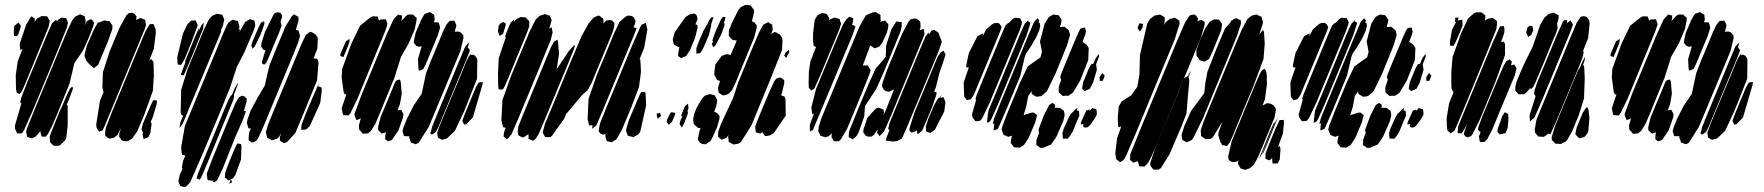

<svg xmlns="http://www.w3.org/2000/svg" viewBox="-20 -575 7166 780"><path d="M568 -457 435 -135 403 -58 397 -46 383 -40 378 -47 372 -57 371 -70 386 -165 402 -204H399L398 -210L396 -222L398 -281L425 -365L465 -461L493 -512L502 -521L517 -523L526 -519L535 -508L533 -497L532 -494L540 -497L551 -502L559 -499L570 -494L571 -486L573 -472ZM343 -427 318 -371 282 -318 272 -276 262 -234 210 -106 192 -64 175 -31 166 -20H155H149L147 -28L144 -39L145 -44L126 -21L110 -13L99 -16L90 -19L89 -27L86 -39L90 -54L104 -89L126 -143L222 -375L253 -449L273 -492L286 -508L297 -513L305 -517L314 -513L324 -509L326 -501L328 -489L323 -471L329 -484L334 -490L346 -496H353L362 -483L359 -469ZM177 -465 90 -253 70 -206 60 -193 48 -198 45 -214 44 -270 52 -326 72 -377 63 -371 62 -376 60 -397 86 -474 102 -501 108 -509 115 -504 122 -498 121 -492 120 -485 123 -490 131 -500 150 -510 162 -509H171L176 -501L182 -491L181 -483ZM252 -464 200 -335 112 -123 77 -45 69 -33H58H50L46 -41L41 -52V-66L67 -155L62 -158L63 -163L66 -177L90 -239L169 -429L191 -480L205 -493L212 -491L211 -488L219 -497L228 -503H236L249 -501L252 -494L256 -482ZM419 -408 383 -322 379 -312 369 -304 362 -298 356 -303 342 -315 331 -328 326 -341 323 -349 325 -359 333 -390 362 -456 364 -459 368 -467 378 -484H385L402 -492L417 -490L425 -489L433 -477L437 -470L436 -456ZM55 -484 65 -470 63 -462 56 -440 51 -430 43 -428 37 -429 36 -440 37 -461 38 -469ZM605 -267 601 -206 565 -106 538 -42 516 -11 501 -3 495 -1 484 -2 475 -4 469 -13 464 -20 465 -34 472 -55 457 -26 442 -15 425 -12 416 -16 407 -25V-34L410 -56L436 -123L542 -379L572 -450L584 -470L589 -477H604L606 -471L612 -457L613 -441L605 -377L586 -328L593 -336L603 -325L604 -312ZM255 -117V-64L249 -13L242 -2L227 12L221 17H209H198L190 9L183 2V-6L182 -20L187 -35L203 -75L222 -122L230 -139L231 -140L249 -183L264 -215L272 -222L277 -219L275 -211L261 -173L251 -149L255 -146V-138ZM591 -35 585 -22 582 -17 569 -12 564 -10 562 -15 559 -30 562 -39 560 -38 555 -50 556 -55 560 -71 590 -142 599 -161 603 -168 617 -167V-154L601 -100L592 -79L596 -73L595 -65Z M1114 -443 1091 -389 1076 -352 1062 -320 1053 -312 1044 -318 1045 -326 1053 -354 1059 -371 1058 -370 1049 -374 1041 -386 1042 -399 1057 -447 1091 -515 1096 -522 1107 -525 1118 -524 1126 -513V-506L1120 -487L1122 -479L1124 -470L1121 -463ZM869 -424 750 -139 733 -97 722 -72 709 -55 710 -61 713 -78 723 -103 724 -105 715 -110 714 -124 716 -210 742 -294 782 -390 808 -454 828 -495 842 -511 854 -516 862 -519 877 -516 883 -515 885 -510 891 -496 890 -491 886 -472 878 -453V-446ZM1171 -352 1052 -65 1030 -16 1021 -3 1009 3 1001 4 990 -6V-15L992 -37L999 -53H995L989 -54L987 -62L983 -75L985 -88L998 -125L1027 -179L1056 -228L1065 -270L1075 -310L1102 -377L1140 -468L1166 -510L1175 -517L1184 -511L1192 -507L1193 -493L1182 -453L1188 -452L1193 -451L1194 -446L1199 -430L1197 -422L1191 -402ZM1013 -457 972 -361 942 -303 915 -220 875 -122 804 48 753 165 739 180 732 185 721 183 713 181 709 173 705 162 706 154 711 134 721 111 719 104 724 78 733 57 726 55 720 54 718 45 716 23 731 -63 779 -179 863 -381 885 -435 900 -469 908 -483 919 -491 925 -495 936 -492 947 -489 950 -477 953 -466 950 -456 949 -454 955 -457 953 -446 952 -444 976 -486 995 -497 1005 -494 1013 -492 1015 -484 1017 -472ZM1036 -429 1015 -386 1005 -377 1001 -391 1007 -409 1030 -463 1041 -484H1045L1052 -492L1050 -484H1055L1053 -475L1046 -454ZM758 -404 730 -335 720 -318 715 -311 710 -312 702 -313 701 -320 700 -342 723 -438 735 -463 737 -469 739 -470 741 -476 751 -486 756 -491 770 -492H775L777 -487L783 -474L781 -466ZM775 -384 754 -332 731 -279 726 -269 720 -270 714 -271 718 -281 729 -311 734 -325 733 -321 732 -326 740 -346 773 -427 785 -454 789 -461 788 -453 785 -445 798 -472 807 -483V-477L805 -458ZM1268 -248 1216 -121 1180 -35 1146 2 1134 7 1127 3 1117 -4V-18L1123 -36L1113 -18L1104 -11L1091 -7L1084 -5L1065 -16L1064 -22L1060 -38L1069 -69L1089 -118L1178 -332L1206 -399L1222 -432L1239 -446L1247 -444L1261 -436L1270 -424L1271 -413L1269 -377L1254 -338L1269 -336L1271 -331L1274 -321ZM915 -138 821 91 800 140 792 155 779 150 780 145 784 131 809 70 895 -139 910 -173 918 -187 922 -189 931 -211 947 -240 945 -229 931 -192V-183L928 -170ZM1281 -157 1239 -64 1224 -49 1212 -48 1204 -47V-52L1205 -68L1220 -108L1253 -186L1257 -194L1269 -223L1277 -238L1273 -227L1271 -220L1274 -224L1287 -219V-205ZM967 -89 934 -14 884 112 862 158 851 165 846 164V158L845 159L834 158L824 157L822 149L820 130L844 67L916 -108L937 -157L946 -173L951 -180L963 -186L972 -184L982 -175V-163L971 -125L979 -123L976 -115ZM959 73 936 136 927 149 908 158 900 151 893 146 894 140 895 126 907 93 930 37 940 15 944 8 959 10 961 19ZM918 153 923 166 911 171 913 165Z M1758 -430 1710 -315 1700 -295 1690 -290 1682 -288 1680 -296 1678 -335 1693 -387 1681 -385 1671 -389 1661 -401 1662 -412 1669 -443 1691 -494 1701 -512 1706 -519 1721 -524 1727 -526 1737 -519 1744 -515 1745 -504 1746 -494 1742 -485 1750 -484H1762L1765 -474L1768 -464L1766 -456ZM1665 -457 1641 -400 1609 -344 1583 -261 1525 -119 1505 -72 1487 -43 1475 -33 1461 -32H1453L1448 -39L1439 -49L1438 -66L1446 -94L1434 -89L1428 -87L1425 -95L1420 -107L1421 -115L1450 -193L1551 -436L1579 -497L1597 -516L1605 -514L1613 -512V-500L1610 -489L1629 -510L1638 -516H1649H1658L1664 -510L1673 -502L1672 -491ZM1547 -454 1433 -176 1404 -116 1396 -106 1381 -107H1375L1372 -115L1368 -135L1387 -192L1381 -191L1376 -201L1368 -260L1370 -295L1408 -399L1443 -471L1483 -503L1495 -509L1509 -508H1514L1516 -502L1520 -491L1526 -496H1536L1547 -497L1550 -489L1554 -477ZM1850 -367 1722 -60 1681 5 1669 11 1655 6 1649 4 1647 -4 1642 -17 1644 -23 1643 -21 1629 -22H1621L1619 -30L1615 -41L1619 -57L1633 -92L1661 -147L1693 -194L1711 -278L1730 -327L1759 -396L1779 -445L1793 -474L1806 -490L1820 -491H1825L1828 -486L1834 -473L1832 -463L1827 -446L1842 -447L1851 -444L1862 -432L1863 -421ZM1385 -407 1400 -417V-407L1394 -389L1383 -362L1375 -343L1370 -345L1362 -348L1364 -358ZM1875 -334 1777 -98 1761 -59 1751 -39 1735 -28 1728 -33 1732 -46 1733 -50 1735 -59 1761 -123 1839 -312 1870 -386 1886 -403 1883 -391 1880 -383 1884 -378 1889 -372 1886 -362ZM1918 -255 1866 -124 1828 -43 1796 -13 1782 -9 1776 -7 1766 -12 1759 -16 1758 -22 1756 -36 1766 -64 1786 -113 1853 -273 1875 -327 1884 -344 1888 -350V-351L1889 -352L1895 -359L1892 -351L1901 -353L1910 -349L1919 -335ZM1599 -46 1572 -6 1556 -1 1545 -9V-24L1548 -37L1539 -35L1531 -32L1521 -42L1516 -47V-59L1526 -99L1573 -211L1583 -236L1588 -246L1595 -250L1605 -252L1608 -242L1612 -194L1605 -153L1595 -127L1604 -128L1610 -129L1612 -124L1619 -111L1617 -97ZM1940 -231 1901 -98 1876 -72 1866 -68 1858 -84 1861 -92 1869 -114 1914 -222 1925 -240 1941 -242Z M2217 -412 2169 -294 2090 -104 2059 -31 2046 -15 2040 -9 2033 -14 2026 -20V-25L2028 -39L2034 -56L2030 -57L2024 -58L2022 -65L2017 -86L2021 -168L2056 -266L2106 -386L2134 -452L2157 -497L2173 -511L2186 -515L2194 -518L2204 -514L2214 -511L2217 -503L2221 -493L2219 -485L2213 -465L2211 -459L2221 -464L2223 -454L2225 -443ZM2548 -414 2432 -134 2403 -66 2384 -51 2386 -57 2388 -67V-66H2380L2374 -65L2372 -71L2367 -92L2371 -173L2404 -269L2445 -367L2474 -438L2497 -486L2521 -507L2531 -512L2547 -510L2555 -504L2562 -490L2559 -477L2553 -461L2554 -463H2559L2566 -461L2563 -451ZM2451 -401 2399 -276 2384 -239 2367 -208 2346 -190 2297 -132 2282 -114 2281 -115 2273 -94 2222 -23 2216 -18H2204H2195L2192 -23L2185 -36L2187 -46L2194 -72L2226 -148L2300 -328L2344 -431L2372 -481L2392 -504L2411 -512L2417 -510L2431 -498L2432 -479L2436 -485L2442 -491L2456 -494L2466 -492L2476 -482L2475 -466L2469 -445ZM2122 -445 2044 -256 2030 -224 2024 -213 2018 -211 2006 -212 2004 -223 2003 -274 2006 -338 2035 -424 2032 -425 2035 -436 2049 -471 2055 -483 2069 -496 2068 -490 2067 -486 2075 -495 2087 -502 2095 -506 2106 -505 2116 -504 2122 -497 2130 -489V-480V-468ZM2010 -429 2003 -447 2004 -456 2006 -471 2011 -478 2024 -486 2035 -479 2034 -472 2024 -438ZM2584 -283 2576 -222 2545 -140 2507 -49 2489 -17 2483 -8 2474 -3 2465 3 2456 1 2445 -2 2441 -15 2439 -23 2440 -31 2431 -28 2421 -31 2412 -41 2413 -49 2417 -72 2443 -137 2548 -390 2581 -465 2586 -474 2596 -479 2604 -482 2605 -477 2610 -455 2597 -381 2578 -334 2581 -333 2582 -323ZM2251 -357 2242 -296 2241 -293 2291 -368 2309 -388 2316 -392 2315 -387 2311 -374 2288 -317 2189 -79 2169 -32 2158 -14 2146 -3 2141 -5 2127 -11V-19V-30L2110 -19L2103 -16L2085 -26L2083 -41L2086 -62L2104 -107L2203 -347L2220 -387L2230 -405L2244 -414L2247 -405ZM2605 -147 2581 -40 2573 -29 2560 -22 2553 -18 2537 -22 2531 -23 2529 -28 2523 -43 2525 -54 2535 -87 2572 -175 2581 -194 2585 -201H2593H2601L2603 -190Z M3044 -423 2987 -285 2968 -238 2954 -209 2939 -193 2926 -189 2918 -187 2911 -191 2900 -198 2899 -203 2897 -219 2905 -246 2903 -247 2893 -250 2888 -260 2882 -270V-280L2886 -313L2912 -348L2932 -355L2943 -353L2948 -351L2973 -410L2962 -412L2954 -414L2947 -422L2940 -430L2941 -435V-451L2953 -481L2980 -535L2989 -546L3008 -555L3021 -554L3029 -553L3038 -541L3043 -535V-524L3035 -490L3034 -488H3037L3045 -484L3054 -472V-461ZM2804 -422 2784 -373 2768 -348 2747 -339 2735 -347V-356L2740 -385L2735 -384L2723 -391L2718 -394L2716 -399L2713 -415L2721 -444L2765 -506L2783 -517L2794 -519L2803 -520L2811 -511L2814 -498L2805 -476L2813 -474L2814 -463ZM2909 -433 2887 -391 2878 -383 2872 -395 2875 -403 2877 -407 2874 -409 2877 -420 2888 -450 2909 -496 2917 -507 2927 -505 2925 -493 2921 -484 2924 -476 2921 -465ZM2860 -433 2837 -379 2829 -366 2824 -359 2809 -357V-362V-379L2818 -404L2838 -450L2848 -468L2852 -475H2853L2859 -489L2869 -504L2879 -505L2876 -497L2869 -476V-469ZM3157 -372 3111 -256 3033 -66 2990 2 2981 8 2967 11 2960 12 2941 2 2940 -4 2938 -20 2940 -26 2939 -25 2931 -15 2920 -11 2912 -7 2905 -13 2897 -20V-25L2898 -41L2909 -71L2935 -127L2959 -179L2979 -240L3035 -376L3064 -444L3076 -466L3081 -475L3101 -485L3110 -479L3117 -475L3118 -464L3119 -453L3113 -436L3126 -445L3134 -443L3148 -435L3157 -422L3159 -412ZM3166 -349 3171 -361 3185 -373 3186 -362 3174 -340ZM3172 -105 3124 -35 3108 -25 3097 -23 3088 -22 3083 -29 3078 -36 3079 -39 3074 -36 3068 -32 3050 -38V-43L3048 -60L3052 -73L3067 -110L3106 -203L3125 -244L3133 -255L3147 -260L3156 -258L3166 -249V-237L3156 -195L3153 -188L3156 -187L3167 -183L3171 -173ZM2893 -58 2873 -14 2866 -2 2857 4 2848 11 2833 10 2824 5 2815 -7 2816 -16 2823 -48 2826 -55H2824H2816L2806 -64L2799 -70L2797 -80L2796 -91L2800 -112L2811 -139L2833 -176L2843 -186L2858 -191L2863 -193L2875 -190L2883 -188L2890 -176L2894 -169L2893 -160L2889 -141L2881 -120H2885L2894 -115L2903 -104V-93ZM2759 -73 2750 -57 2745 -64 2741 -72 2742 -77 2747 -93 2753 -102 2752 -103H2747L2750 -113L2762 -143L2775 -154L2776 -146L2777 -134L2773 -124L2775 -116ZM2710 -80 2697 -68 2688 -81 2690 -89 2700 -110 2706 -119 2715 -118 2724 -116 2722 -108ZM2647 -113 2661 -117 2666 -104 2658 -98 2652 -93 2650 -98Z M3510 -268 3463 -152 3421 -51 3396 -9 3388 -1H3379H3368L3362 -11L3358 -18L3359 -32L3360 -34L3347 -22L3334 -17L3318 -22L3313 -24L3310 -31L3304 -42L3306 -59L3316 -92L3337 -143L3444 -401L3473 -470L3498 -513L3527 -525L3538 -526L3547 -520L3557 -514V-503L3558 -492L3556 -486L3565 -489L3576 -491L3583 -483L3589 -477L3588 -461L3582 -440L3563 -399L3551 -385L3540 -381L3532 -379L3525 -384L3516 -390V-392L3487 -314L3485 -309H3498H3506L3513 -296L3517 -289ZM3390 -456 3309 -261 3288 -215 3276 -207 3266 -218 3265 -233 3266 -284 3272 -324 3295 -384 3293 -385 3285 -389V-394L3283 -408V-440L3290 -495L3301 -513L3311 -518L3319 -522L3333 -520L3339 -518L3342 -513L3349 -500L3346 -490L3351 -496L3362 -500L3370 -504L3380 -501L3391 -498L3393 -489L3397 -479ZM3445 -436 3317 -129 3287 -58 3282 -46 3276 -44 3271 -41 3270 -47V-68L3287 -114L3286 -113L3280 -111L3279 -117L3276 -138L3295 -213L3388 -437L3406 -478L3418 -496L3430 -507L3438 -504L3446 -501V-489L3441 -473L3442 -474L3447 -472L3455 -469L3453 -461ZM3723 -404 3601 -108 3571 -40 3553 -22 3548 -29 3543 -36 3546 -50 3530 -27 3521 -20H3506L3497 -24L3487 -37L3488 -50L3504 -97L3538 -134L3549 -138L3559 -134L3570 -129L3571 -116L3568 -106L3579 -128L3612 -212H3611L3602 -207L3592 -202L3578 -205L3570 -211L3563 -225L3566 -241L3584 -291L3644 -436L3671 -487L3680 -497L3696 -500L3706 -498L3718 -487L3719 -482L3720 -465L3716 -453L3729 -456L3734 -457V-451L3736 -436L3732 -426ZM3622 -407 3571 -284 3540 -214 3494 -144 3491 -102 3468 -37 3460 -23 3450 -14 3444 -9 3437 -13 3428 -18V-23L3429 -40L3441 -70L3464 -127L3508 -232L3537 -296L3572 -336L3578 -345L3579 -356L3580 -390L3601 -456L3617 -481L3622 -488L3625 -487V-489L3627 -487L3637 -486H3643V-480V-467L3639 -449ZM3792 -443 3806 -406 3795 -372 3775 -323 3661 -50 3648 -21 3643 -11 3636 -8 3624 -2 3607 0 3584 -3 3579 -4 3580 -9 3583 -20 3594 -48 3588 -50 3589 -55 3593 -73 3620 -139 3716 -371 3740 -427 3752 -442 3756 -436 3764 -450 3774 -454ZM3767 -140 3740 -76 3726 -44 3708 -29 3707 -34 3704 -46 3700 -42 3683 -36 3675 -43V-54L3694 -115L3777 -315L3790 -346L3801 -362L3813 -369L3821 -354L3819 -346L3810 -318L3797 -281L3782 -220L3775 -203L3785 -200L3784 -190ZM3816 -122 3778 -48 3760 -35 3747 -39 3742 -41V-47L3741 -61L3751 -92L3775 -148L3788 -171L3793 -177L3797 -178L3805 -191L3803 -185L3800 -178H3802L3813 -180L3817 -170L3821 -160Z M4186 -79 4159 -15 4140 14 4122 25 4108 24 4099 23 4091 12 4086 6 4087 -5 4091 -24 4082 -21 4076 -19 4065 -24 4057 -27 4052 -41 4049 -49 4053 -65 4074 -119 4124 -240 4155 -305 4194 -333 4207 -342 4210 -353 4213 -364 4211 -375 4205 -407 4224 -479 4241 -506 4259 -516 4273 -514 4281 -513 4288 -502 4293 -495 4291 -482 4286 -465 4299 -466H4305L4316 -457L4322 -452L4325 -442L4327 -432L4314 -389L4268 -276L4233 -204L4211 -185L4200 -183L4190 -182L4172 -193L4171 -199V-205L4157 -185L4149 -142L4138 -106V-107L4169 -117L4179 -118L4186 -113L4193 -107L4191 -99ZM4122 -451 4001 -159 3970 -94 3961 -84 3950 -83H3942L3937 -90L3930 -100L3929 -111L3946 -171L3942 -172L3944 -177L3948 -190L3970 -244L4045 -426L4065 -472L4077 -483L4078 -481L4094 -498L4103 -503L4115 -502L4124 -501L4128 -494L4132 -484L4130 -475ZM4189 -423 4169 -388 4148 -357 4143 -344 4135 -309 4125 -267 4067 -127 4037 -58 4033 -51 4023 -47 4017 -45V-51L4019 -70L4020 -74L4018 -73L4013 -71L4014 -76L4019 -95L4050 -171L4155 -425L4181 -486L4195 -501L4202 -492L4199 -482H4204L4206 -470L4202 -452ZM4151 -433 4036 -155 4008 -92 4002 -82 3995 -78 3990 -76V-81L3992 -100L3995 -106L3992 -104L3993 -110L3996 -127L4025 -196L4120 -427L4136 -464L4144 -480L4158 -493L4157 -488L4166 -483L4165 -477ZM3916 -360 3951 -428 3968 -437 3974 -439 3973 -433 3972 -427 3986 -455 4010 -476 4019 -481 4035 -482 4042 -477 4049 -465 4043 -447 3952 -228 3936 -189 3924 -172 3908 -168 3897 -182 3895 -239 3913 -293 3916 -301 3905 -302 3906 -313ZM4401 -331 4368 -247 4339 -199 4321 -186H4307L4298 -185L4290 -192L4282 -199L4281 -205V-221L4291 -251L4290 -254L4287 -262L4291 -275L4306 -312L4354 -427L4364 -449L4370 -459L4377 -462L4388 -463L4390 -454L4392 -446L4389 -435L4379 -408L4378 -405L4379 -404L4394 -394L4403 -380ZM4436 -291 4420 -238 4407 -214 4386 -205 4376 -214 4377 -222 4380 -240 4403 -296 4413 -314 4422 -316 4431 -338 4444 -356 4445 -346 4433 -314ZM4448 -246 4447 -261 4454 -273 4459 -278 4468 -267 4466 -262 4460 -247ZM4299 -82 4271 -18 4250 12 4219 25 4207 26 4199 20 4190 14V8L4191 -8L4201 -34L4199 -48L4220 -105L4242 -148L4255 -157L4267 -149L4265 -137H4278H4286L4295 -130L4302 -125L4304 -116L4305 -105ZM4356 -85 4339 -43 4328 -24 4317 -11 4309 -12H4298L4297 -23L4296 -34L4302 -54L4323 -100L4330 -112L4343 -124L4345 -128L4358 -137L4354 -126L4363 -125L4364 -116L4365 -105ZM4371 -77 4393 -126 4407 -130 4406 -124 4408 -126 4417 -136 4434 -131 4435 -125 4436 -111 4431 -99 4410 -69 4400 -59 4388 -56 4380 -62 4381 -68 4382 -72 4371 -69Z M5118 -397 5113 -335 5072 -225 5008 -72 4989 -25 4977 2 4964 19 4959 17 4945 14 4938 2 4929 -26 4931 -39 4946 -81 4907 -17 4898 -11 4884 -10H4876L4870 -15L4859 -23V-29L4858 -46L4869 -79L4895 -143L4994 -382L5024 -453L5048 -498L5064 -511L5075 -514L5084 -516L5100 -509L5105 -507L5106 -501L5111 -485L5108 -472L5096 -437L5111 -453L5115 -445ZM4753 -417 4594 -33 4555 57 4547 72 4538 79 4530 84 4524 79 4515 72 4513 64 4511 46 4518 -13 4535 -61 4531 -60 4523 -58 4522 -67 4521 -98 4525 -143 4531 -153 4537 -163 4546 -169 4575 -187 4600 -222 4609 -272 4611 -351 4641 -480 4652 -498 4664 -507 4671 -512 4688 -515 4693 -516 4703 -510 4711 -505 4712 -496 4710 -474 4716 -485 4732 -498 4745 -501 4753 -503 4762 -497 4771 -491 4772 -478ZM4859 -423 4687 -8 4660 56 4644 87 4629 102 4618 101H4609L4606 93L4603 81V80L4592 83L4584 86L4577 80L4571 75V69L4572 51L4617 -60L4756 -395L4794 -483L4810 -508L4816 -514L4831 -516L4839 -512L4847 -500L4845 -488L4852 -492L4861 -494L4874 -486V-475ZM5006 -431 4867 -94 4828 -15 4821 -6 4808 0 4801 3 4793 -1 4783 -7 4782 -13 4780 -27 4791 -62 4819 -125 4872 -196 4877 -239 4885 -283 4921 -375 4957 -460 4978 -483 4981 -489 4985 -494V-491L4992 -498L5003 -501L5011 -497L5021 -492V-477ZM4941 -452 4909 -373 4897 -346 4892 -336 4873 -324 4868 -326 4853 -331 4849 -338 4841 -349 4840 -371 4853 -407 4876 -460 4894 -486 4912 -496H4923L4932 -495L4939 -486L4944 -479V-471ZM4621 -462 4611 -447 4606 -454 4601 -461 4606 -474 4608 -480 4624 -478ZM5158 -98 5107 25 5089 67 5074 94 5058 108 5047 112 5039 115 5028 112 5020 109 5014 99 5009 92 5011 78V75L5008 80L4997 83H4984L4972 75L4969 62L4984 -2L5078 -229L5094 -266L5103 -285L5116 -296L5123 -288L5126 -273L5127 -233L5119 -172L5109 -146L5122 -153L5127 -156L5141 -154L5153 -148L5163 -134V-126ZM4807 -198 4800 -114 4780 -62 4731 52 4696 108 4687 114H4675H4666L4661 108L4653 97V87L4673 26L4768 -202L4790 -256L4805 -266L4806 -265L4809 -273L4819 -288L4814 -276L4808 -261L4811 -254V-238ZM5164 -79 5123 22 5112 47 5107 53 5112 40 5125 8 5160 -78 5172 -98ZM5179 73 5170 89H5155H5150L5149 83L5148 68V67L5137 77L5129 73L5121 70V64V49L5134 15L5161 -51L5174 -78L5178 -87L5195 -88L5196 -77L5192 -33L5172 22L5179 18L5182 29ZM5142 -36 5124 8 5102 60 5095 69 5098 62 5109 35 5140 -42 5154 -73 5159 -80 5157 -72Z M5513 -79 5486 -15 5467 14 5449 25 5435 24 5426 23 5418 12 5413 6 5414 -5 5418 -24 5409 -21 5403 -19 5392 -24 5384 -27 5379 -41 5376 -49 5380 -65 5401 -119 5451 -240 5482 -305 5521 -333 5534 -342 5537 -353 5540 -364 5538 -375 5532 -407 5551 -479 5568 -506 5586 -516 5600 -514 5608 -513 5615 -502 5620 -495 5618 -482 5613 -465 5626 -466H5632L5643 -457L5649 -452L5652 -442L5654 -432L5641 -389L5595 -276L5560 -204L5538 -185L5527 -183L5517 -182L5499 -193L5498 -199V-205L5484 -185L5476 -142L5465 -106V-107L5496 -117L5506 -118L5513 -113L5520 -107L5518 -99ZM5449 -451 5328 -159 5297 -94 5288 -84 5277 -83H5269L5264 -90L5257 -100L5256 -111L5273 -171L5269 -172L5271 -177L5275 -190L5297 -244L5372 -426L5392 -472L5404 -483L5405 -481L5421 -498L5430 -503L5442 -502L5451 -501L5455 -494L5459 -484L5457 -475ZM5516 -423 5496 -388 5475 -357 5470 -344 5462 -309 5452 -267 5394 -127 5364 -58 5360 -51 5350 -47 5344 -45V-51L5346 -70L5347 -74L5345 -73L5340 -71L5341 -76L5346 -95L5377 -171L5482 -425L5508 -486L5522 -501L5529 -492L5526 -482H5531L5533 -470L5529 -452ZM5478 -433 5363 -155 5335 -92 5329 -82 5322 -78 5317 -76V-81L5319 -100L5322 -106L5319 -104L5320 -110L5323 -127L5352 -196L5447 -427L5463 -464L5471 -480L5485 -493L5484 -488L5493 -483L5492 -477ZM5243 -360 5278 -428 5295 -437 5301 -439 5300 -433 5299 -427 5313 -455 5337 -476 5346 -481 5362 -482 5369 -477 5376 -465 5370 -447 5279 -228 5263 -189 5251 -172 5235 -168 5224 -182 5222 -239 5240 -293 5243 -301 5232 -302 5233 -313ZM5728 -331 5695 -247 5666 -199 5648 -186H5634L5625 -185L5617 -192L5609 -199L5608 -205V-221L5618 -251L5617 -254L5614 -262L5618 -275L5633 -312L5681 -427L5691 -449L5697 -459L5704 -462L5715 -463L5717 -454L5719 -446L5716 -435L5706 -408L5705 -405L5706 -404L5721 -394L5730 -380ZM5763 -291 5747 -238 5734 -214 5713 -205 5703 -214 5704 -222 5707 -240 5730 -296 5740 -314 5749 -316 5758 -338 5771 -356 5772 -346 5760 -314ZM5775 -246 5774 -261 5781 -273 5786 -278 5795 -267 5793 -262 5787 -247ZM5626 -82 5598 -18 5577 12 5546 25 5534 26 5526 20 5517 14V8L5518 -8L5528 -34L5526 -48L5547 -105L5569 -148L5582 -157L5594 -149L5592 -137H5605H5613L5622 -130L5629 -125L5631 -116L5632 -105ZM5683 -85 5666 -43 5655 -24 5644 -11 5636 -12H5625L5624 -23L5623 -34L5629 -54L5650 -100L5657 -112L5670 -124L5672 -128L5685 -137L5681 -126L5690 -125L5691 -116L5692 -105ZM5698 -77 5720 -126 5734 -130 5733 -124 5735 -126 5744 -136 5761 -131 5762 -125 5763 -111 5758 -99 5737 -69 5727 -59 5715 -56 5707 -62 5708 -68 5709 -72 5698 -69Z M6059 -457 6009 -333 5926 -131 5894 -55 5889 -45 5880 -38 5874 -33 5868 -38 5860 -45 5858 -61 5857 -95 5867 -156 5885 -200 5882 -205 5877 -215 5876 -231V-284L5881 -343L5915 -438L5944 -500L5968 -521L5977 -525H5989H5998L6005 -520L6014 -513V-507L6013 -491L6022 -498L6036 -501L6044 -502L6053 -496L6061 -490L6062 -481ZM6284 -400 6252 -321 6231 -272 6218 -240 6208 -221 6198 -211 6197 -218 6180 -198 6171 -192H6160H6150L6142 -200L6136 -207V-222L6141 -243L6157 -282L6177 -326L6206 -384L6237 -474L6255 -504L6271 -518L6282 -521L6292 -524L6302 -518L6312 -513V-501L6306 -479V-476L6308 -462L6303 -444ZM6386 -283 6303 -84 6279 -30 6268 -32 6266 -29 6252 -19 6238 -20H6230L6224 -27L6216 -36L6215 -50L6222 -89L6240 -133L6355 -411L6385 -482L6398 -502L6403 -508L6418 -509L6427 -505L6436 -493L6438 -480L6432 -421L6410 -365L6414 -366L6413 -361L6411 -348L6404 -328ZM5911 -443 5891 -399 5884 -388 5879 -389 5871 -390 5870 -404 5879 -455 5894 -483 5895 -484 5891 -488 5892 -499V-504L5906 -503L5904 -498L5901 -492L5909 -493L5921 -495V-484L5922 -473ZM6359 -444 6243 -164 6214 -98 6196 -82 6195 -87 6194 -107 6218 -183V-185L6212 -194L6214 -208L6226 -243L6306 -435L6329 -486L6334 -493H6346V-482L6344 -477L6346 -481L6360 -492L6365 -484L6370 -477L6368 -469ZM6205 -470 6209 -453 6204 -440 6201 -433 6188 -425 6186 -430 6180 -442 6184 -457 6185 -463 6193 -470ZM6094 -351 6053 -237 5991 -87 5961 -28 5956 -22 5943 -17 5934 -20 5927 -29 5929 -40 5942 -77 5938 -67 5926 -45 5917 -33 5908 -34H5902V-40L5904 -62L5935 -138L6043 -399L6070 -460L6074 -468L6089 -469L6092 -459L6091 -441L6078 -404L6090 -406L6094 -395ZM6418 -256 6415 -174 6393 -105 6367 -42 6347 -7 6340 1 6330 5 6321 10 6310 9H6299L6293 2L6284 -6V-19L6298 -65L6378 -259L6392 -291L6398 -300L6409 -326L6419 -343V-337L6415 -322L6410 -309L6413 -311L6416 -301ZM6134 -269 6077 -133 6043 -50 6022 -10 6012 1 6007 2H5993L5991 -3L5988 -21L5995 -39L5991 -41L5984 -48L5986 -59L6003 -105L6075 -277L6090 -311L6100 -327L6113 -334L6122 -324L6121 -319L6118 -310L6124 -311L6132 -313L6136 -306L6141 -297L6139 -290ZM6437 -96 6433 -46 6430 -35 6417 -19 6404 -15 6396 -13 6386 -23 6380 -29 6381 -37 6385 -56 6410 -117 6422 -135 6428 -140 6433 -130ZM6107 -75 6105 -55 6099 -42 6096 -34 6073 -29 6063 -40 6065 -53 6083 -103 6093 -119 6100 -116 6107 -112V-107L6108 -96Z M6918 -430 6870 -315 6860 -295 6850 -290 6842 -288 6840 -296 6838 -335 6853 -387 6841 -385 6831 -389 6821 -401 6822 -412 6829 -443 6851 -494 6861 -512 6866 -519 6881 -524 6887 -526 6897 -519 6904 -515 6905 -504 6906 -494 6902 -485 6910 -484H6922L6925 -474L6928 -464L6926 -456ZM6825 -457 6801 -400 6769 -344 6743 -261 6685 -119 6665 -72 6647 -43 6635 -33 6621 -32H6613L6608 -39L6599 -49L6598 -66L6606 -94L6594 -89L6588 -87L6585 -95L6580 -107L6581 -115L6610 -193L6711 -436L6739 -497L6757 -516L6765 -514L6773 -512V-500L6770 -489L6789 -510L6798 -516H6809H6818L6824 -510L6833 -502L6832 -491ZM6707 -454 6593 -176 6564 -116 6556 -106 6541 -107H6535L6532 -115L6528 -135L6547 -192L6541 -191L6536 -201L6528 -260L6530 -295L6568 -399L6603 -471L6643 -503L6655 -509L6669 -508H6674L6676 -502L6680 -491L6686 -496H6696L6707 -497L6710 -489L6714 -477ZM7010 -367 6882 -60 6841 5 6829 11 6815 6 6809 4 6807 -4 6802 -17 6804 -23 6803 -21 6789 -22H6781L6779 -30L6775 -41L6779 -57L6793 -92L6821 -147L6853 -194L6871 -278L6890 -327L6919 -396L6939 -445L6953 -474L6966 -490L6980 -491H6985L6988 -486L6994 -473L6992 -463L6987 -446L7002 -447L7011 -444L7022 -432L7023 -421ZM6545 -407 6560 -417V-407L6554 -389L6543 -362L6535 -343L6530 -345L6522 -348L6524 -358ZM7035 -334 6937 -98 6921 -59 6911 -39 6895 -28 6888 -33 6892 -46 6893 -50 6895 -59 6921 -123 6999 -312 7030 -386 7046 -403 7043 -391 7040 -383 7044 -378 7049 -372 7046 -362ZM7078 -255 7026 -124 6988 -43 6956 -13 6942 -9 6936 -7 6926 -12 6919 -16 6918 -22 6916 -36 6926 -64 6946 -113 7013 -273 7035 -327 7044 -344 7048 -350V-351L7049 -352L7055 -359L7052 -351L7061 -353L7070 -349L7079 -335ZM6759 -46 6732 -6 6716 -1 6705 -9V-24L6708 -37L6699 -35L6691 -32L6681 -42L6676 -47V-59L6686 -99L6733 -211L6743 -236L6748 -246L6755 -250L6765 -252L6768 -242L6772 -194L6765 -153L6755 -127L6764 -128L6770 -129L6772 -124L6779 -111L6777 -97ZM7100 -231 7061 -98 7036 -72 7026 -68 7018 -84 7021 -92 7029 -114 7074 -222 7085 -240 7101 -242Z"/></svg>

Font: Rubik Marker Hatch
Style: Regular
Weight: 400
Designer: Hubert and Fischer, NaN
Foundry: Hubert & Fischer, NaN
Version: Version 2.200